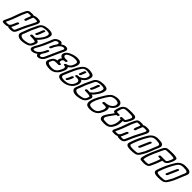

<svg xmlns="http://www.w3.org/2000/svg" viewBox="711 -3178 5556 5556"><g transform="rotate(45 3489.0 -400.0)"><path d="M174 -69 224 -72Q253 -76 273.5 -97Q294 -118 301 -135Q303 -141 307 -146Q314 -156 367 -285Q373 -299 387 -309Q401 -319 415 -319Q430 -319 436 -309Q439 -304 439 -298Q439 -292 436 -285Q381 -151 372 -134Q358 -112 349 -89Q346 -82 344 -76Q356 -72 399 -72Q458 -74 466 -85Q479 -101 494 -137L503 -161Q516 -189 529 -219Q589 -365 682 -537Q726 -616 744 -660Q758 -692 758 -711Q758 -716 757 -720Q749 -729 684 -731Q619 -728 602 -720Q596 -710 589 -693Q582 -675 578 -663Q574 -651 570 -642L558 -616Q531 -551 529 -532Q529 -526 526 -519Q523 -512 515 -503Q499 -486 476 -486Q455 -486 455 -505V-509Q460 -549 478 -592L501 -642Q504 -649 507 -659Q510 -669 514 -678Q518 -687 519 -694Q520 -696 520 -698Q520 -709 497 -710Q480 -710 466 -709Q452 -708 441 -708Q405 -708 393 -703Q386 -699 376 -676L370 -664Q342 -608 318 -551Q293 -489 272 -426Q248 -353 218 -281Q205 -249 191.5 -219Q178 -189 166 -159Q162 -149 153 -133Q136 -100 131 -86L126 -72Q144 -69 174 -69ZM143 0Q70 0 59 -14Q51 -27 51 -43Q51 -56 56 -70L65 -93Q74 -117 93 -152L96 -159Q109 -191 123 -221Q137 -251 149 -281Q178 -350 200 -421Q220 -484 246 -546Q272 -609 304 -672Q315 -697 336 -726Q363 -764 419 -775Q436 -778 489 -778Q503 -779 518 -779Q551 -779 572 -768Q615 -799 707 -800Q749 -800 780 -794Q833 -784 833 -735Q833 -707 816 -667Q793 -610 764 -559L749 -530Q681 -405 623 -278V-277Q610 -249 597.5 -219Q585 -189 571 -158L563 -138Q554 -115 536.5 -83Q519 -51 484.5 -27.5Q450 -4 372 -2Q291 -2 275 -23L273 -27Q241 -8 203 -3Q178 0 143 0Z M995 -419Q975 -419 972 -435Q971 -438 971 -441Q971 -447 974 -454L978 -461Q996 -491 1009 -525Q1020 -550 1028 -578Q1042 -618 1059 -660Q1067 -675 1080.5 -684Q1094 -693 1109 -693Q1124 -692 1129 -682Q1131 -678 1131 -673Q1131 -667 1128 -660L1127 -657Q1113 -622 1099 -583Q1091 -554 1079 -526Q1063 -486 1040 -446Q1022 -419 995 -419ZM826 0Q716 -1 668 -57Q646 -86 646 -116Q646 -126 648 -135Q654 -163 665 -191L674 -211Q703 -280 717.5 -324Q732 -368 752 -415Q778 -479 815 -550L859 -644Q912 -758 1042 -786H1043Q1109 -800 1173 -800Q1196 -800 1220 -798Q1337 -784 1337 -716V-712Q1335 -648 1310 -590Q1279 -514 1200 -415Q1167 -373 1128 -341L1145 -338Q1203 -323 1203 -273V-271Q1199 -240 1186 -209L1166 -165Q1134 -86 1052 -47Q991 -20 897 -6Q860 0 826 0ZM853 -69Q881 -69 914 -74Q1005 -89 1043 -107.5Q1081 -126 1097 -165L1116 -208Q1128 -235 1128 -249Q1127 -284 919 -284Q905 -284 899 -294Q896 -299 896 -305Q896 -311 899 -318Q905 -333 919 -343Q933 -353 947 -353Q1005 -353 1049 -350Q1112 -397 1144 -438Q1217 -530 1242 -592Q1262 -639 1262 -685Q1257 -731 1150 -731Q1095 -731 1028 -718Q984 -709 962 -690Q940 -671 927 -641L882 -545Q846 -475 821 -415Q803 -372 788 -327.5Q773 -283 754 -236L733 -189Q725 -169 721 -150Q720 -146 720 -142Q720 -127 733 -111Q771 -69 853 -69Z M1268 0Q1177 0 1177 -64Q1177 -90 1192 -126L1216 -175L1222 -184Q1245 -226 1263 -258Q1292 -306 1314 -354Q1346 -419 1411 -577L1435 -644Q1445 -668 1463.5 -700.5Q1482 -733 1534 -766Q1594 -800 1641 -800Q1667 -800 1688.5 -790Q1710 -780 1720 -742Q1797 -798 1865 -798Q1891 -798 1913 -790Q1953 -773 1953 -731Q1953 -725 1952 -718Q1947 -693 1937 -668Q1930 -653 1922 -637L1912 -615Q1892 -572 1872 -531Q1829 -442 1793 -354Q1767 -293 1732 -217L1719 -186Q1704 -150 1677.5 -107Q1651 -64 1596 -30Q1545 -1 1504 -1Q1442 -1 1431 -66Q1409 -49 1386 -36Q1318 0 1268 0ZM1292 -69Q1299 -69 1315.5 -71Q1332 -73 1368 -92Q1412 -117 1454 -169Q1458 -177 1466 -184Q1510 -245 1547 -334Q1554 -349 1568 -359Q1582 -369 1597 -369Q1611 -369 1617 -359Q1620 -354 1620 -349Q1620 -342 1616 -334Q1573 -230 1518 -157Q1505 -122 1505 -101Q1505 -70 1534 -70Q1551 -70 1576 -85H1577Q1606 -103 1623 -132.5Q1640 -162 1665 -221Q1692 -279 1713 -329L1723 -354Q1766 -458 1805 -535Q1825 -576 1843 -618Q1866 -663 1870 -674Q1877 -691 1879 -704V-705Q1879 -718 1862 -724Q1854 -729 1833 -729Q1812 -729 1779 -712Q1759 -703 1730 -676.5Q1701 -650 1667 -600Q1633 -550 1598 -467Q1593 -453 1578.5 -443Q1564 -433 1550 -433Q1535 -433 1529 -443Q1527 -448 1527 -454Q1527 -460 1529 -467Q1578 -584 1638 -660Q1647 -680 1647 -699Q1647 -730 1614 -730Q1588 -730 1555 -712Q1531 -697 1519 -675Q1513 -664 1506 -649Q1500 -635 1494 -616.5Q1488 -598 1480 -578Q1381 -338 1327 -247Q1308 -215 1287 -176L1281 -165Q1265 -136 1258 -118Q1252 -105 1250 -91V-89Q1250 -78 1267 -73H1268Q1277 -69 1292 -69Z M1990 0Q1825 0 1781 -57Q1763 -80 1763 -109Q1763 -132 1774 -159Q1820 -269 1873 -303Q1919 -334 1974 -337Q1972 -351 1972 -363Q1972 -388 1980 -408Q1997 -447 2021 -474Q1996 -481 1967 -507Q1943 -530 1943 -564Q1943 -587 1955 -616Q1975 -664 2021 -701L2023 -702Q2078 -742 2164.5 -771Q2251 -800 2316 -800H2338Q2492 -800 2492 -697Q2492 -657 2470 -603L2449 -552Q2401 -459 2323 -417Q2339 -400 2343 -366Q2344 -362 2344 -357Q2344 -322 2313 -249Q2299 -215 2268 -161.5Q2237 -108 2171 -57Q2091 0 1990 0ZM2018 -69Q2148 -69 2213 -188Q2235 -227 2247 -257L2255 -277Q2268 -309 2268 -330Q2268 -345 2262 -355Q2246 -376 2219 -376H2212Q2185 -376 2185 -394Q2185 -401 2189 -411Q2194 -423 2208.5 -434Q2223 -445 2238 -446Q2245 -447 2259 -452Q2342 -478 2381 -557L2400 -603Q2417 -646 2417 -672Q2417 -682 2411.5 -698.5Q2406 -715 2373.5 -723Q2341 -731 2294 -731Q2233 -731 2163.5 -707Q2094 -683 2053 -655Q2034 -638 2024 -616Q2019 -603 2019 -592Q2019 -576 2029 -566Q2053 -544 2073 -540Q2083 -537 2099 -537Q2146 -540 2176 -540Q2189 -540 2196 -530Q2199 -525 2199 -519Q2199 -513 2196 -505Q2190 -491 2175.5 -481Q2161 -471 2147 -471Q2121 -471 2100 -469Q2064 -443 2052 -413Q2047 -400 2047 -387Q2047 -363 2064 -339H2104Q2119 -339 2124 -329Q2127 -324 2127 -317Q2127 -311 2124 -304Q2118 -290 2104 -279.5Q2090 -269 2075 -269L2000 -270Q1931 -270 1902 -254Q1874 -235 1843 -159Q1838 -147 1838 -136Q1838 -100 1895 -84Q1948 -69 2018 -69Z M2707 -491Q2693 -491 2687 -501Q2684 -506 2684 -512Q2684 -519 2687 -526Q2700 -558 2713 -591.5Q2726 -625 2740 -659Q2746 -674 2760 -684Q2774 -694 2789 -694Q2803 -694 2809 -684Q2812 -679 2812 -673Q2812 -667 2809 -659Q2795 -627 2782.5 -593.5Q2770 -560 2756 -526Q2750 -511 2735.5 -501Q2721 -491 2707 -491ZM2536 -119Q2531 -119 2526 -121Q2513 -128 2513 -140Q2513 -146 2516 -153Q2519 -160 2524 -166Q2547 -201 2564 -241Q2569 -254 2574.5 -269.5Q2580 -285 2588 -303Q2593 -317 2607.5 -327Q2622 -337 2637 -337Q2651 -337 2656 -327Q2659 -322 2659 -316Q2659 -310 2654.5 -298.5Q2650 -287 2644.5 -271Q2639 -255 2632 -239Q2613 -192 2579 -143Q2558 -119 2536 -119ZM2491 0Q2375 0 2333 -48Q2313 -72 2313 -103Q2313 -123 2322 -147Q2332 -174 2353 -225Q2362 -243 2378 -284L2394 -322Q2429 -405 2472 -496Q2515 -587 2582 -682Q2665 -800 2812 -800Q2866 -800 2932 -784Q3019 -766 3019 -693Q3019 -675 3014 -654Q3007 -618 2994 -586Q2961 -507 2887 -453L2885 -452Q2872 -443 2850 -430Q2873 -419 2885 -401V-400Q2901 -371 2901 -334Q2901 -292 2879 -240Q2816 -88 2647 -27Q2571 0 2491 0ZM2519 -69Q2701 -69 2787 -196L2788 -197Q2800 -217 2810 -240Q2817 -257 2825 -287Q2828 -297 2828 -307Q2828 -328 2816 -350Q2792 -380 2712 -380Q2693 -380 2674 -378H2668Q2657 -378 2650 -386Q2646 -391 2646 -397Q2646 -404 2650 -413Q2655 -425 2667 -435Q2684 -450 2745 -450H2758Q2800 -463 2858 -502Q2903 -534 2925 -586Q2935 -610 2940 -639V-640Q2944 -655 2944 -667Q2944 -680 2936.5 -693.5Q2929 -707 2889 -717Q2828 -731 2785 -731Q2686 -731 2641 -663L2640 -662Q2578 -574 2534 -481Q2496 -400 2463 -321L2423 -224Q2415 -208 2408 -191L2392 -150Q2389 -139 2389 -129Q2389 -111 2404.5 -95.5Q2420 -80 2453 -75H2454Q2486 -69 2519 -69Z M3235 -419Q3215 -419 3212 -435Q3211 -438 3211 -441Q3211 -447 3214 -454L3218 -461Q3236 -491 3249 -525Q3260 -550 3268 -578Q3282 -618 3299 -660Q3307 -675 3320.5 -684Q3334 -693 3349 -693Q3364 -692 3369 -682Q3371 -678 3371 -673Q3371 -667 3368 -660L3367 -657Q3353 -622 3339 -583Q3331 -554 3319 -526Q3303 -486 3280 -446Q3262 -419 3235 -419ZM3066 0Q2956 -1 2908 -57Q2886 -86 2886 -116Q2886 -126 2888 -135Q2894 -163 2905 -191L2914 -211Q2943 -280 2957.5 -324Q2972 -368 2992 -415Q3018 -479 3055 -550L3099 -644Q3152 -758 3282 -786H3283Q3349 -800 3413 -800Q3436 -800 3460 -798Q3577 -784 3577 -716V-712Q3575 -648 3550 -590Q3519 -514 3440 -415Q3407 -373 3368 -341L3385 -338Q3443 -323 3443 -273V-271Q3439 -240 3426 -209L3406 -165Q3374 -86 3292 -47Q3231 -20 3137 -6Q3100 0 3066 0ZM3093 -69Q3121 -69 3154 -74Q3245 -89 3283 -107.5Q3321 -126 3337 -165L3356 -208Q3368 -235 3368 -249Q3367 -284 3159 -284Q3145 -284 3139 -294Q3136 -299 3136 -305Q3136 -311 3139 -318Q3145 -333 3159 -343Q3173 -353 3187 -353Q3245 -353 3289 -350Q3352 -397 3384 -438Q3457 -530 3482 -592Q3502 -639 3502 -685Q3497 -731 3390 -731Q3335 -731 3268 -718Q3224 -709 3202 -690Q3180 -671 3167 -641L3122 -545Q3086 -475 3061 -415Q3043 -372 3028 -327.5Q3013 -283 2994 -236L2973 -189Q2965 -169 2961 -150Q2960 -146 2960 -142Q2960 -127 2973 -111Q3011 -69 3093 -69Z M3631 0Q3561 0 3517 -19Q3460 -48 3460 -126Q3460 -143 3463 -162Q3472 -222 3508 -308Q3524 -347 3567 -426.5Q3610 -506 3660 -585Q3710 -664 3752 -709Q3802 -759 3872.5 -779.5Q3943 -800 3999 -800Q4126 -800 4157 -719Q4165 -698 4165 -675Q4165 -642 4149 -603Q4105 -495 3982 -431Q3993 -421 3999 -404Q4004 -385 4004 -363Q4004 -311 3976 -244Q3955 -193 3928 -149Q3868 -53 3753 -17Q3701 0 3631 0ZM3660 -69Q3717 -70 3755 -82H3756Q3804 -98 3828 -120Q3870 -157 3907 -246Q3911 -256 3924 -289Q3931 -306 3931 -327Q3931 -344 3926 -363Q3920 -383 3856 -383Q3822 -383 3775 -381Q3761 -381 3755 -391Q3752 -396 3752 -403Q3752 -409 3754 -415Q3760 -430 3773.5 -440Q3787 -450 3803 -451Q3908 -454 3986 -499Q4054 -540 4080 -601Q4089 -624 4089 -647Q4089 -661 4083 -686Q4077 -711 4021 -725H4020Q3999 -731 3971 -731Q3919 -731 3871 -715.5Q3823 -700 3799 -676Q3765 -640 3719.5 -568Q3674 -496 3633 -421Q3592 -346 3577 -308Q3560 -267 3546 -221Q3534 -183 3534 -151Q3534 -145 3536 -122.5Q3538 -100 3570.5 -84.5Q3603 -69 3660 -69Z M4236 -69Q4290 -69 4326 -78Q4327 -78 4328 -79Q4368 -88 4395 -124Q4422 -160 4448 -223Q4473 -290 4473 -377Q4473 -403 4471 -431H4444Q4430 -431 4424 -441Q4421 -446 4421 -452Q4421 -459 4424 -466Q4430 -480 4444 -490Q4458 -500 4472 -500H4546Q4570 -502 4577 -504L4580 -505Q4587 -514 4595 -528Q4599 -534 4604 -542Q4639 -599 4655 -638Q4668 -669 4668 -689V-696Q4660 -722 4618 -727Q4589 -731 4557 -731L4530 -730L4456 -731Q4423 -731 4380 -726.5Q4337 -722 4307 -696Q4297 -687 4280 -652Q4261 -605 4247 -542L4244 -528Q4240 -513 4240 -507V-505L4252 -502L4295 -499Q4303 -499 4310 -500H4345Q4359 -500 4365 -490Q4368 -485 4368 -479Q4368 -473 4365 -466Q4359 -451 4345 -441Q4331 -431 4317 -431H4297Q4286 -416 4270 -395Q4134 -215 4109 -155Q4104 -143 4104 -138V-127Q4104 -78 4151 -73.5Q4198 -69 4236 -69ZM4207 0Q4165 0 4115 -5Q4028 -14 4028 -104V-114Q4030 -131 4040 -154Q4071 -229 4214 -417Q4219 -425 4225 -432Q4188 -433 4171 -456Q4165 -470 4165 -485Q4165 -499 4170 -514V-515L4172 -527Q4186 -593 4206 -642Q4230 -699 4263 -732Q4319 -782 4386 -792Q4437 -800 4484 -800L4511 -799L4584 -800Q4628 -800 4678.5 -791Q4729 -782 4742 -732H4743Q4744 -726 4744 -720Q4744 -685 4725 -639Q4703 -586 4665 -527Q4661 -520 4657 -515V-514Q4641 -482 4608 -456Q4578 -436 4546 -433Q4547 -415 4547 -397Q4547 -294 4512 -209Q4490 -156 4454 -104Q4397 -29 4317 -11Q4270 0 4207 0Z M4654 -69 4704 -72Q4733 -76 4753.5 -97Q4774 -118 4781 -135Q4783 -141 4787 -146Q4794 -156 4847 -285Q4853 -299 4867 -309Q4881 -319 4895 -319Q4910 -319 4916 -309Q4919 -304 4919 -298Q4919 -292 4916 -285Q4861 -151 4852 -134Q4838 -112 4829 -89Q4826 -82 4824 -76Q4836 -72 4879 -72Q4938 -74 4946 -85Q4959 -101 4974 -137L4983 -161Q4996 -189 5009 -219Q5069 -365 5162 -537Q5206 -616 5224 -660Q5238 -692 5238 -711Q5238 -716 5237 -720Q5229 -729 5164 -731Q5099 -728 5082 -720Q5076 -710 5069 -693Q5062 -675 5058 -663Q5054 -651 5050 -642L5038 -616Q5011 -551 5009 -532Q5009 -526 5006 -519Q5003 -512 4995 -503Q4979 -486 4956 -486Q4935 -486 4935 -505V-509Q4940 -549 4958 -592L4981 -642Q4984 -649 4987 -659Q4990 -669 4994 -678Q4998 -687 4999 -694Q5000 -696 5000 -698Q5000 -709 4977 -710Q4960 -710 4946 -709Q4932 -708 4921 -708Q4885 -708 4873 -703Q4866 -699 4856 -676L4850 -664Q4822 -608 4798 -551Q4773 -489 4752 -426Q4728 -353 4698 -281Q4685 -249 4671.5 -219Q4658 -189 4646 -159Q4642 -149 4633 -133Q4616 -100 4611 -86L4606 -72Q4624 -69 4654 -69ZM4623 0Q4550 0 4539 -14Q4531 -27 4531 -43Q4531 -56 4536 -70L4545 -93Q4554 -117 4573 -152L4576 -159Q4589 -191 4603 -221Q4617 -251 4629 -281Q4658 -350 4680 -421Q4700 -484 4726 -546Q4752 -609 4784 -672Q4795 -697 4816 -726Q4843 -764 4899 -775Q4916 -778 4969 -778Q4983 -779 4998 -779Q5031 -779 5052 -768Q5095 -799 5187 -800Q5229 -800 5260 -794Q5313 -784 5313 -735Q5313 -707 5296 -667Q5273 -610 5244 -559L5229 -530Q5161 -405 5103 -278V-277Q5090 -249 5077.5 -219Q5065 -189 5051 -158L5043 -138Q5034 -115 5016.5 -83Q4999 -51 4964.5 -27.5Q4930 -4 4852 -2Q4771 -2 4755 -23L4753 -27Q4721 -8 4683 -3Q4658 0 4623 0Z M5406 -218H5405Q5391 -219 5386 -229Q5384 -234 5384 -240Q5384 -245 5386 -251L5387 -254Q5422 -330 5453 -405.5Q5484 -481 5521 -559Q5527 -573 5541.5 -582.5Q5556 -592 5570 -592Q5592 -589 5592 -572Q5592 -565 5588 -555Q5560 -494 5535 -434L5522 -404Q5491 -328 5455 -251Q5448 -236 5434 -227Q5420 -218 5406 -218ZM5295 0Q5206 0 5163 -20Q5115 -47 5115 -92Q5115 -108 5121 -126L5122 -127Q5150 -218 5187 -305Q5263 -490 5373 -662L5374 -663Q5470 -800 5639 -800Q5657 -800 5676 -798H5688Q5725 -798 5760.5 -792.5Q5796 -787 5826 -765Q5858 -741 5858 -700Q5858 -691 5856 -680Q5849 -648 5836 -618L5812 -565Q5791 -515 5772 -466Q5756 -424 5738 -381Q5715 -324 5688 -266Q5651 -190 5603 -117Q5570 -62 5523 -35Q5464 0 5295 0ZM5324 -69Q5377 -69 5430 -75Q5486 -78 5506.5 -91Q5527 -104 5541 -131Q5586 -201 5621 -270Q5647 -329 5671 -387L5703 -465Q5722 -514 5755 -595L5769 -624Q5778 -646 5782 -668Q5783 -672 5783 -675Q5783 -692 5767 -705Q5745 -721 5714.5 -725Q5684 -729 5643 -729Q5626 -731 5611 -731Q5491 -731 5434 -646Q5329 -483 5257 -307Q5221 -222 5194 -134Q5190 -126 5190 -118Q5190 -106 5200 -96Q5226 -69 5324 -69Z M5837 0Q5773 0 5720 -6Q5694 -9 5686 -29Q5679 -45 5679 -65Q5679 -84 5685 -106Q5700 -193 5779 -384Q5827 -500 5880 -608Q5885 -619 5890 -631Q5912 -680 5942 -724.5Q5972 -769 6022 -786H6023Q6075 -798 6224 -800Q6302 -800 6350 -792Q6422 -781 6426 -746V-737Q6426 -691 6397 -620Q6374 -564 6352 -528Q6327 -486 6292 -461Q6251 -431 6169 -431Q6154 -380 6137 -336Q6127 -309 6094 -228Q6061 -148 6030 -87Q6014 -55 5981 -34Q5920 0 5837 0ZM5870 -70Q5956 -74 5963 -92Q5997 -163 6011 -197L6023 -227L6056 -306Q6082 -369 6099 -431L6018 -432Q6004 -432 5998 -442Q5995 -447 5995 -453Q5995 -460 5998 -467Q6003 -481 6018 -491Q6033 -501 6047 -501L6162 -500L6221 -501Q6252 -502 6265 -511Q6289 -527 6327 -617Q6329 -624 6341 -653Q6352 -680 6352 -707V-711Q6351 -712 6338 -717Q6325 -722 6291 -726.5Q6257 -731 6191 -731Q6059 -729 6015 -719Q5998 -711 5958 -627L5947 -603Q5897 -502 5845 -377Q5786 -234 5768 -162Q5754 -108 5754 -87Q5754 -78 5757 -75Q5796 -70 5851 -70Z M6526 -218H6525Q6511 -219 6506 -229Q6504 -234 6504 -240Q6504 -245 6506 -251L6507 -254Q6542 -330 6573 -405.5Q6604 -481 6641 -559Q6647 -573 6661.5 -582.5Q6676 -592 6690 -592Q6712 -589 6712 -572Q6712 -565 6708 -555Q6680 -494 6655 -434L6642 -404Q6611 -328 6575 -251Q6568 -236 6554 -227Q6540 -218 6526 -218ZM6415 0Q6326 0 6283 -20Q6235 -47 6235 -92Q6235 -108 6241 -126L6242 -127Q6270 -218 6307 -305Q6383 -490 6493 -662L6494 -663Q6590 -800 6759 -800Q6777 -800 6796 -798H6808Q6845 -798 6880.5 -792.5Q6916 -787 6946 -765Q6978 -741 6978 -700Q6978 -691 6976 -680Q6969 -648 6956 -618L6932 -565Q6911 -515 6892 -466Q6876 -424 6858 -381Q6835 -324 6808 -266Q6771 -190 6723 -117Q6690 -62 6643 -35Q6584 0 6415 0ZM6444 -69Q6497 -69 6550 -75Q6606 -78 6626.5 -91Q6647 -104 6661 -131Q6706 -201 6741 -270Q6767 -329 6791 -387L6823 -465Q6842 -514 6875 -595L6889 -624Q6898 -646 6902 -668Q6903 -672 6903 -675Q6903 -692 6887 -705Q6865 -721 6834.5 -725Q6804 -729 6763 -729Q6746 -731 6731 -731Q6611 -731 6554 -646Q6449 -483 6377 -307Q6341 -222 6314 -134Q6310 -126 6310 -118Q6310 -106 6320 -96Q6346 -69 6444 -69Z"/></g></svg>

Font: Bubblez Graffiti
Style: Italic
Weight: 400
Italic angle: -22.5°
Designer: GGBotNet
Foundry: GGBotNet
Version: 1.00